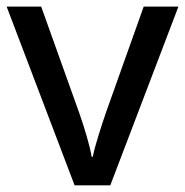

<svg xmlns="http://www.w3.org/2000/svg" viewBox="-20 -558 557 578"><path d="M204.6 0 0 -538.1H104L218.8 -217.3Q230 -185.5 241 -147.9Q252 -110.4 255.9 -85.9H259.3Q264.2 -110.8 275.9 -148.4Q287.6 -186 298.3 -217.3L412.6 -538.1H517.1L312 0Z"/></svg>

Font: Open Sans Medium
Style: Regular
Weight: 500
Designer: Monotype Design Team
Foundry: Monotype Imaging Inc.
Version: Version 3.000